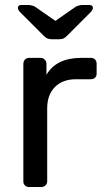

<svg xmlns="http://www.w3.org/2000/svg" viewBox="-20 -753 420 773"><path d="M97 0Q87 0 80.5 -6.5Q74 -13 74 -23V-496Q74 -506 80.5 -513Q87 -520 97 -520H143Q153 -520 160 -513Q167 -506 167 -496V-452Q187 -486 222 -503Q257 -520 307 -520H346Q356 -520 362.5 -513.5Q369 -507 369 -497V-456Q369 -446 362.5 -440Q356 -434 346 -434H286Q232 -434 201 -402.5Q170 -371 170 -317V-23Q170 -13 163 -6.5Q156 0 146 0ZM188 -595Q180 -595 172.5 -597.5Q165 -600 155 -610L63 -702Q52 -713 52 -721Q52 -733 67 -733H93Q100 -733 108 -731Q116 -729 121 -726L203 -669L285 -726Q290 -729 298 -731Q306 -733 313 -733H339Q354 -733 354 -721Q354 -713 343 -702L251 -610Q241 -600 234 -597.5Q227 -595 218 -595Z"/></svg>

Font: Rubik Light
Style: Regular
Weight: 400
Version: Version 2.101